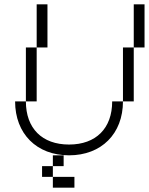

<svg xmlns="http://www.w3.org/2000/svg" viewBox="-20 -720 690 890"><path d="M300 0C450 0 550 -100 550 -250H500C500 -125 425 -50 300 -50C175 -50 100 -125 100 -250H50C50 -100 150 0 300 0ZM100 -250H150V-500H100ZM150 -500H200V-700H150ZM175 100H225V50H175ZM225 150H325V100H225ZM225 50H275V0H225ZM550 -250H600V-500H550ZM600 -500H650V-700H600Z"/></svg>

Font: LS-VG5000 Light Shifted
Style: Regular
Weight: 400
Designer: Justin Bihan, 2021
Foundry: Justin Bihan, 2021
Version: Version 1.000;Glyphs 3.1.2 (3151)